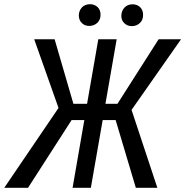

<svg xmlns="http://www.w3.org/2000/svg" viewBox="-53 -899 886 919"><path d="M324.2 -825.7C324.2 -810.5 329.1 -797.9 338.9 -788.6C348.1 -779.3 360.8 -774.4 376 -774.9C391.1 -775.4 403.8 -780.8 413.6 -790.5C423.3 -800.3 428.2 -812.5 428.2 -827.6C428.7 -842.8 423.8 -855.5 414.1 -865.2C403.8 -874.5 391.1 -879.4 376 -878.9C360.8 -878.4 348.1 -873 338.9 -863.3C329.6 -853 324.7 -840.8 324.2 -825.7ZM527.8 -824.7C527.3 -809.6 532.2 -796.9 542.5 -787.6C552.2 -778.3 564.5 -773.4 579.6 -773.9C594.7 -774.4 607.4 -779.8 617.2 -789.6C627 -798.8 631.8 -811.5 631.8 -826.7C632.3 -842.3 627.4 -855 617.7 -864.7C607.9 -874 595.2 -878.9 579.6 -878.4C564.5 -877.9 551.8 -872.6 542.5 -862.3C533.2 -852.1 528.3 -839.8 527.8 -824.7ZM438.5 -324.2H500.5L597.2 0H700.2L576.7 -373L813.5 -710.9H706.1L509.3 -402.3H451.7L505.4 -710.9H417.5L363.8 -402.3H298.3L208.5 -710.9H110.8L227.1 -382.3L-32.7 0H81.1L289.6 -324.2H350.6L294.4 0H381.8Z"/></svg>

Font: Roboto Condensed
Style: Italic
Weight: 400
Designer: Google
Version: Version 1.000;PS 001.000;hotconv 1.0.88;makeotf.lib2.5.64775